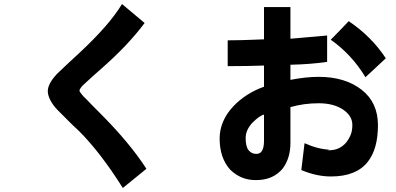

<svg xmlns="http://www.w3.org/2000/svg" viewBox="-20 -763 1964 952"><path d="M371 -114 337 -146Q265 -218 265 -218Q242 -242 229.5 -266.5Q217 -291 217 -311Q217 -348 263 -397L322 -453Q338 -467 373 -500Q449 -571 500.5 -630Q552 -689 585 -743L697 -649Q614 -537 475 -416Q447 -392 391 -340Q383 -332 378.5 -324.5Q374 -317 374 -313Q374 -308 392 -287Q408 -272 439 -239L474 -204Q623 -55 706 74L589 169Q476 -10 371 -114Z M1482 14 1490 -53Q1557 -23 1614 -21Q1606 -19 1601 -19L1612 -18Q1664 -18 1697 -57Q1712 -77 1719.5 -96.5Q1727 -116 1727 -142V-144Q1727 -188 1682 -219Q1635 -251 1560 -251Q1487 -251 1420 -232V-54Q1420 20 1383 71Q1336 130 1249 130Q1210 130 1179 117Q1148 104 1121 78Q1069 20 1069 -77Q1069 -119 1086 -159.5Q1103 -200 1137 -236Q1199 -301 1289 -333V-438Q1206 -435 1109 -435V-563Q1171 -563 1263 -567L1289 -568V-728H1420V-571Q1473 -576 1512 -579L1602 -587V-456Q1517 -444 1420 -442V-367Q1497 -382 1560 -382Q1691 -382 1773 -318Q1854 -255 1854 -142Q1854 -24 1803 40Q1746 112 1621 112Q1549 112 1474 80Q1480 36 1482 14ZM1620 -566 1665 -612 1709 -658Q1821 -583 1893 -474L1792 -380Q1724 -493 1620 -566ZM1230 -153Q1198 -117 1198 -79Q1198 -37 1212 -19Q1227 0 1250 0Q1270 0 1278 -14Q1289 -29 1289 -65V-195Q1267 -190 1230 -153Z"/></svg>

Font: Gmarket Sans TTF Bold
Style: Regular
Weight: 700
Designer: Creative Director : Sungho Lee; Art Director : Kiwoong Choi; Project Manager : Sori Yang, Jongwook Yoon; Font Designer :
Foundry: Sandoll Inc.
Version: Version 1.000;hotconv 1.0.109;makeotfexe 2.5.65596